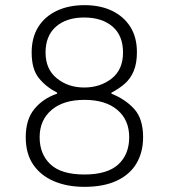

<svg xmlns="http://www.w3.org/2000/svg" viewBox="-20 -716 655 746"><path d="M308 10Q241 10 189.5 -12Q138 -34 109 -76.5Q80 -119 80 -183Q80 -252 114 -293Q148 -334 202 -352V-356Q159 -378 131 -412.5Q103 -447 103 -512Q103 -570 128.5 -611Q154 -652 200.5 -674Q247 -696 308 -696Q370 -696 415.5 -674Q461 -652 486.5 -611.5Q512 -571 512 -513Q512 -470 499.5 -440Q487 -410 464.5 -390.5Q442 -371 413 -356V-352Q468 -330 502 -292Q536 -254 536 -183Q536 -125 510.5 -81.5Q485 -38 434 -14Q383 10 308 10ZM308 -38Q397 -38 439.5 -77Q482 -116 482 -183Q482 -250 436 -289Q390 -328 308 -328Q226 -328 180 -288.5Q134 -249 134 -183Q134 -117 176 -77.5Q218 -38 308 -38ZM307 -376Q369 -376 413.5 -410.5Q458 -445 458 -512Q458 -578 417 -613Q376 -648 307 -648Q238 -648 197.5 -612.5Q157 -577 157 -512Q157 -447 201 -411.5Q245 -376 307 -376Z"/></svg>

Font: Chivo Medium Thin
Style: Regular
Weight: 250
Version: Version 2.002